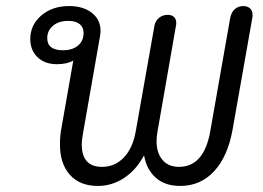

<svg xmlns="http://www.w3.org/2000/svg" viewBox="-20 -604 868 634"><path d="M178 -127Q178 -155 182 -176L222 -404Q201 -392 168 -392Q128 -392 104 -415Q80 -438 80 -475Q80 -522 116.5 -553Q153 -584 208 -584Q255 -584 283.5 -561.5Q312 -539 312 -502Q312 -494 310 -483L255 -169Q250 -142 250 -127Q250 -53 317 -53Q359 -53 388.5 -83.5Q418 -114 428 -169L490 -519Q493 -535 505 -545Q517 -555 534 -555Q547 -555 554.5 -548Q562 -541 562 -528Q562 -522 561 -519L500 -169Q497 -153 497 -138Q497 -99 516.5 -76Q536 -53 571 -53Q653 -53 674 -169L740 -544Q744 -564 755.5 -574Q767 -584 783 -584Q797 -584 805.5 -576.5Q814 -569 814 -554Q814 -548 813 -544L748 -176Q732 -87 687 -38.5Q642 10 575 10Q525 10 494.5 -17Q464 -44 456 -90H455Q430 -43 390 -16.5Q350 10 303 10Q244 10 211 -26.5Q178 -63 178 -127ZM256 -495Q256 -514 243 -524.5Q230 -535 205 -535Q174 -535 155 -519Q136 -503 136 -478Q136 -438 188 -438Q219 -438 237.5 -453.5Q256 -469 256 -495Z"/></svg>

Font: Kodchasan
Style: Italic
Weight: 400
Italic angle: -10°
Version: Version 1.000; ttfautohint (v1.6)